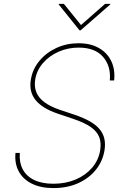

<svg xmlns="http://www.w3.org/2000/svg" viewBox="-20 -962 652 993"><path d="M256.3 10.7Q190.4 10.7 144.5 -12.2Q98.6 -35.2 76.7 -76.2Q54.7 -117.2 60.1 -170.9H82.5Q78.6 -123 97.2 -87.2Q115.7 -51.3 156 -31.5Q196.3 -11.7 256.3 -11.7Q319.3 -11.7 370.8 -33.4Q422.4 -55.2 456.1 -94.2Q489.7 -133.3 498 -184.6Q504.4 -223.6 493.2 -252.9Q481.9 -282.2 449.5 -304.9Q417 -327.6 358.9 -347.2L280.8 -373.5Q199.2 -400.9 164.1 -444.3Q128.9 -487.8 139.6 -550.8Q148.4 -604.5 183.6 -647Q218.8 -689.5 271.5 -713.9Q324.2 -738.3 386.2 -738.3Q448.7 -738.3 491.9 -713.4Q535.2 -688.5 555.7 -645.3Q576.2 -602.1 570.3 -545.9H547.9Q554.7 -620.1 512.9 -668Q471.2 -715.8 386.7 -715.8Q331.5 -715.8 283.2 -694.6Q234.9 -673.3 202.4 -636Q169.9 -598.6 162.1 -550.8Q156.2 -514.2 168 -484.9Q179.7 -455.6 210.2 -433.1Q240.7 -410.6 289.6 -394L368.2 -367.7Q412.6 -352.5 444.1 -334.7Q475.6 -316.9 494.4 -294.7Q513.2 -272.5 519.5 -245.4Q525.9 -218.3 520.5 -184.6Q511.2 -127.9 475.6 -83.7Q439.9 -39.6 383.8 -14.4Q327.6 10.7 256.3 10.7ZM310.5 -941.9 398.9 -832.5 523.4 -941.9H550.8L550.3 -939L397 -805.2H391.1L283.7 -939L284.2 -941.9Z"/></svg>

Font: Inter Thin
Style: Italic
Weight: 250
Italic angle: -9.3988°
Designer: Rasmus Andersson
Foundry: rsms
Version: Version 4.001;git-66647c0bb